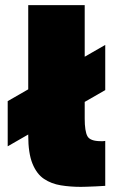

<svg xmlns="http://www.w3.org/2000/svg" viewBox="-20 -720 450 748"><path d="M295 8Q254 8 217 2Q180 -4 151.5 -23Q123 -42 106.5 -82.5Q90 -123 90 -192V-196L10 -150V-326L90 -372V-700H310V-499L390 -545V-369L310 -323V-258Q310 -209 320.5 -189.5Q331 -170 373 -170Q378 -170 381.5 -170Q385 -170 390 -171V4Q376 5 355.5 6Q335 7 317.5 7.5Q300 8 295 8Z"/></svg>

Font: Golos Text Black
Style: Regular
Weight: 900
Designer: A.Korolkova, Vitaly Kuzmin
Foundry: ParaType Ltd
Version: Version 2.004